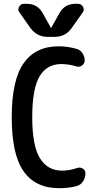

<svg xmlns="http://www.w3.org/2000/svg" viewBox="-20 -985 540 1015"><path d="M377.9 -964.8H392.6Q410.2 -964.8 418.9 -948.7Q427.7 -932.6 417 -918.9L358.4 -835.9Q325.2 -790 267.6 -790H232.4Q175.8 -790 141.6 -835.9L83 -918.9Q72.3 -932.6 80.6 -948.7Q88.9 -964.8 107.4 -964.8H122.1Q178.7 -964.8 206.1 -915L249 -837.9H250H251L293.9 -915Q321.3 -964.8 377.9 -964.8ZM292 9.8Q168 9.8 105 -79.1Q42 -168 42 -365.2Q42 -561.5 105 -650.9Q168 -740.2 290 -740.2Q336.9 -740.2 381.8 -727.5Q403.3 -722.7 415.5 -704.6Q427.7 -686.5 427.7 -665Q427.7 -649.4 414.1 -639.2Q400.4 -628.9 383.8 -633.8Q347.7 -645.5 304.7 -646.5Q227.5 -646.5 189 -581.1Q150.4 -515.6 150.4 -365.2Q150.4 -214.8 190.9 -148.9Q231.4 -83 307.6 -83Q348.6 -83 386.7 -96.7Q403.3 -102.5 417.5 -93.8Q431.6 -85 431.6 -68.4Q431.6 -44.9 418.9 -25.9Q406.2 -6.8 383.8 -1Q342.8 9.8 292 9.8Z"/></svg>

Font: Rounded Mgen+ 1m medium
Style: Regular
Weight: 500
Designer: [Source Han Sans]
Ryoko NISHIZUKA  (kana & ideographs); Paul D. Hunt (Latin, Greek & Cyrillic); Wenlong ZHANG  (bopomofo
Version: Version 1.059.20150602